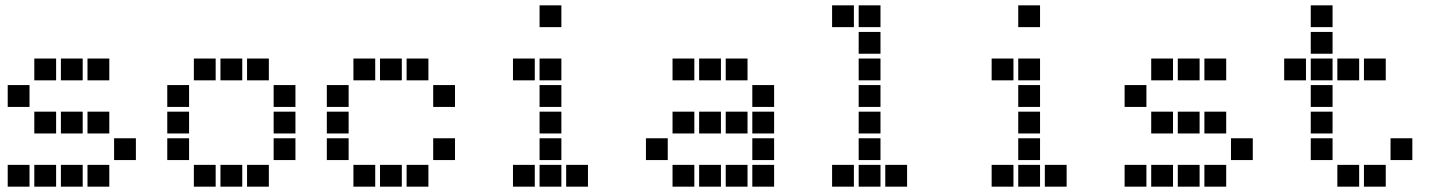

<svg xmlns="http://www.w3.org/2000/svg" viewBox="-20 -711 5440 722"><path d="M110 -491Q109 -491 109 -491Q109 -491 109 -490V-410Q109 -409 109 -409Q109 -409 110 -409H190Q191 -409 191 -409Q191 -409 191 -410V-490Q191 -491 191 -491Q191 -491 190 -491ZM210 -491Q209 -491 209 -491Q209 -491 209 -490V-410Q209 -409 209 -409Q209 -409 210 -409H290Q291 -409 291 -409Q291 -409 291 -410V-490Q291 -491 291 -491Q291 -491 290 -491ZM310 -491Q309 -491 309 -491Q309 -491 309 -490V-410Q309 -409 309 -409Q309 -409 310 -409H390Q391 -409 391 -409Q391 -409 391 -410V-490Q391 -491 391 -491Q391 -491 390 -491ZM10 -391Q9 -391 9 -391Q9 -391 9 -390V-310Q9 -309 9 -309Q9 -309 10 -309H90Q91 -309 91 -309Q91 -309 91 -310V-390Q91 -391 91 -391Q91 -391 90 -391ZM110 -291Q109 -291 109 -291Q109 -291 109 -290V-210Q109 -209 109 -209Q109 -209 110 -209H190Q191 -209 191 -209Q191 -209 191 -210V-290Q191 -291 191 -291Q191 -291 190 -291ZM210 -291Q209 -291 209 -291Q209 -291 209 -290V-210Q209 -209 209 -209Q209 -209 210 -209H290Q291 -209 291 -209Q291 -209 291 -210V-290Q291 -291 291 -291Q291 -291 290 -291ZM310 -291Q309 -291 309 -291Q309 -291 309 -290V-210Q309 -209 309 -209Q309 -209 310 -209H390Q391 -209 391 -209Q391 -209 391 -210V-290Q391 -291 391 -291Q391 -291 390 -291ZM410 -191Q409 -191 409 -191Q409 -191 409 -190V-110Q409 -109 409 -109Q409 -109 410 -109H490Q491 -109 491 -109Q491 -109 491 -110V-190Q491 -191 491 -191Q491 -191 490 -191ZM10 -91Q9 -91 9 -91Q9 -91 9 -90V-10Q9 -9 9 -9Q9 -9 10 -9H90Q91 -9 91 -9Q91 -9 91 -10V-90Q91 -91 91 -91Q91 -91 90 -91ZM110 -91Q109 -91 109 -91Q109 -91 109 -90V-10Q109 -9 109 -9Q109 -9 110 -9H190Q191 -9 191 -9Q191 -9 191 -10V-90Q191 -91 191 -91Q191 -91 190 -91ZM210 -91Q209 -91 209 -91Q209 -91 209 -90V-10Q209 -9 209 -9Q209 -9 210 -9H290Q291 -9 291 -9Q291 -9 291 -10V-90Q291 -91 291 -91Q291 -91 290 -91ZM310 -91Q309 -91 309 -91Q309 -91 309 -90V-10Q309 -9 309 -9Q309 -9 310 -9H390Q391 -9 391 -9Q391 -9 391 -10V-90Q391 -91 391 -91Q391 -91 390 -91Z M710 -491Q709 -491 709 -491Q709 -491 709 -490V-410Q709 -409 709 -409Q709 -409 710 -409H790Q791 -409 791 -409Q791 -409 791 -410V-490Q791 -491 791 -491Q791 -491 790 -491ZM810 -491Q809 -491 809 -491Q809 -491 809 -490V-410Q809 -409 809 -409Q809 -409 810 -409H890Q891 -409 891 -409Q891 -409 891 -410V-490Q891 -491 891 -491Q891 -491 890 -491ZM910 -491Q909 -491 909 -491Q909 -491 909 -490V-410Q909 -409 909 -409Q909 -409 910 -409H990Q991 -409 991 -409Q991 -409 991 -410V-490Q991 -491 991 -491Q991 -491 990 -491ZM610 -391Q609 -391 609 -391Q609 -391 609 -390V-310Q609 -309 609 -309Q609 -309 610 -309H690Q691 -309 691 -309Q691 -309 691 -310V-390Q691 -391 691 -391Q691 -391 690 -391ZM1010 -391Q1009 -391 1009 -391Q1009 -391 1009 -390V-310Q1009 -309 1009 -309Q1009 -309 1010 -309H1090Q1091 -309 1091 -309Q1091 -309 1091 -310V-390Q1091 -391 1091 -391Q1091 -391 1090 -391ZM610 -291Q609 -291 609 -291Q609 -291 609 -290V-210Q609 -209 609 -209Q609 -209 610 -209H690Q691 -209 691 -209Q691 -209 691 -210V-290Q691 -291 691 -291Q691 -291 690 -291ZM1010 -291Q1009 -291 1009 -291Q1009 -291 1009 -290V-210Q1009 -209 1009 -209Q1009 -209 1010 -209H1090Q1091 -209 1091 -209Q1091 -209 1091 -210V-290Q1091 -291 1091 -291Q1091 -291 1090 -291ZM610 -191Q609 -191 609 -191Q609 -191 609 -190V-110Q609 -109 609 -109Q609 -109 610 -109H690Q691 -109 691 -109Q691 -109 691 -110V-190Q691 -191 691 -191Q691 -191 690 -191ZM1010 -191Q1009 -191 1009 -191Q1009 -191 1009 -190V-110Q1009 -109 1009 -109Q1009 -109 1010 -109H1090Q1091 -109 1091 -109Q1091 -109 1091 -110V-190Q1091 -191 1091 -191Q1091 -191 1090 -191ZM710 -91Q709 -91 709 -91Q709 -91 709 -90V-10Q709 -9 709 -9Q709 -9 710 -9H790Q791 -9 791 -9Q791 -9 791 -10V-90Q791 -91 791 -91Q791 -91 790 -91ZM810 -91Q809 -91 809 -91Q809 -91 809 -90V-10Q809 -9 809 -9Q809 -9 810 -9H890Q891 -9 891 -9Q891 -9 891 -10V-90Q891 -91 891 -91Q891 -91 890 -91ZM910 -91Q909 -91 909 -91Q909 -91 909 -90V-10Q909 -9 909 -9Q909 -9 910 -9H990Q991 -9 991 -9Q991 -9 991 -10V-90Q991 -91 991 -91Q991 -91 990 -91Z M1310 -491Q1309 -491 1309 -491Q1309 -491 1309 -490V-410Q1309 -409 1309 -409Q1309 -409 1310 -409H1390Q1391 -409 1391 -409Q1391 -409 1391 -410V-490Q1391 -491 1391 -491Q1391 -491 1390 -491ZM1410 -491Q1409 -491 1409 -491Q1409 -491 1409 -490V-410Q1409 -409 1409 -409Q1409 -409 1410 -409H1490Q1491 -409 1491 -409Q1491 -409 1491 -410V-490Q1491 -491 1491 -491Q1491 -491 1490 -491ZM1510 -491Q1509 -491 1509 -491Q1509 -491 1509 -490V-410Q1509 -409 1509 -409Q1509 -409 1510 -409H1590Q1591 -409 1591 -409Q1591 -409 1591 -410V-490Q1591 -491 1591 -491Q1591 -491 1590 -491ZM1210 -391Q1209 -391 1209 -391Q1209 -391 1209 -390V-310Q1209 -309 1209 -309Q1209 -309 1210 -309H1290Q1291 -309 1291 -309Q1291 -309 1291 -310V-390Q1291 -391 1291 -391Q1291 -391 1290 -391ZM1610 -391Q1609 -391 1609 -391Q1609 -391 1609 -390V-310Q1609 -309 1609 -309Q1609 -309 1610 -309H1690Q1691 -309 1691 -309Q1691 -309 1691 -310V-390Q1691 -391 1691 -391Q1691 -391 1690 -391ZM1210 -291Q1209 -291 1209 -291Q1209 -291 1209 -290V-210Q1209 -209 1209 -209Q1209 -209 1210 -209H1290Q1291 -209 1291 -209Q1291 -209 1291 -210V-290Q1291 -291 1291 -291Q1291 -291 1290 -291ZM1210 -191Q1209 -191 1209 -191Q1209 -191 1209 -190V-110Q1209 -109 1209 -109Q1209 -109 1210 -109H1290Q1291 -109 1291 -109Q1291 -109 1291 -110V-190Q1291 -191 1291 -191Q1291 -191 1290 -191ZM1610 -191Q1609 -191 1609 -191Q1609 -191 1609 -190V-110Q1609 -109 1609 -109Q1609 -109 1610 -109H1690Q1691 -109 1691 -109Q1691 -109 1691 -110V-190Q1691 -191 1691 -191Q1691 -191 1690 -191ZM1310 -91Q1309 -91 1309 -91Q1309 -91 1309 -90V-10Q1309 -9 1309 -9Q1309 -9 1310 -9H1390Q1391 -9 1391 -9Q1391 -9 1391 -10V-90Q1391 -91 1391 -91Q1391 -91 1390 -91ZM1410 -91Q1409 -91 1409 -91Q1409 -91 1409 -90V-10Q1409 -9 1409 -9Q1409 -9 1410 -9H1490Q1491 -9 1491 -9Q1491 -9 1491 -10V-90Q1491 -91 1491 -91Q1491 -91 1490 -91ZM1510 -91Q1509 -91 1509 -91Q1509 -91 1509 -90V-10Q1509 -9 1509 -9Q1509 -9 1510 -9H1590Q1591 -9 1591 -9Q1591 -9 1591 -10V-90Q1591 -91 1591 -91Q1591 -91 1590 -91Z M2010 -691Q2009 -691 2009 -691Q2009 -691 2009 -690V-610Q2009 -609 2009 -609Q2009 -609 2010 -609H2090Q2091 -609 2091 -609Q2091 -609 2091 -610V-690Q2091 -691 2091 -691Q2091 -691 2090 -691ZM1910 -491Q1909 -491 1909 -491Q1909 -491 1909 -490V-410Q1909 -409 1909 -409Q1909 -409 1910 -409H1990Q1991 -409 1991 -409Q1991 -409 1991 -410V-490Q1991 -491 1991 -491Q1991 -491 1990 -491ZM2010 -491Q2009 -491 2009 -491Q2009 -491 2009 -490V-410Q2009 -409 2009 -409Q2009 -409 2010 -409H2090Q2091 -409 2091 -409Q2091 -409 2091 -410V-490Q2091 -491 2091 -491Q2091 -491 2090 -491ZM2010 -391Q2009 -391 2009 -391Q2009 -391 2009 -390V-310Q2009 -309 2009 -309Q2009 -309 2010 -309H2090Q2091 -309 2091 -309Q2091 -309 2091 -310V-390Q2091 -391 2091 -391Q2091 -391 2090 -391ZM2010 -291Q2009 -291 2009 -291Q2009 -291 2009 -290V-210Q2009 -209 2009 -209Q2009 -209 2010 -209H2090Q2091 -209 2091 -209Q2091 -209 2091 -210V-290Q2091 -291 2091 -291Q2091 -291 2090 -291ZM2010 -191Q2009 -191 2009 -191Q2009 -191 2009 -190V-110Q2009 -109 2009 -109Q2009 -109 2010 -109H2090Q2091 -109 2091 -109Q2091 -109 2091 -110V-190Q2091 -191 2091 -191Q2091 -191 2090 -191ZM1910 -91Q1909 -91 1909 -91Q1909 -91 1909 -90V-10Q1909 -9 1909 -9Q1909 -9 1910 -9H1990Q1991 -9 1991 -9Q1991 -9 1991 -10V-90Q1991 -91 1991 -91Q1991 -91 1990 -91ZM2010 -91Q2009 -91 2009 -91Q2009 -91 2009 -90V-10Q2009 -9 2009 -9Q2009 -9 2010 -9H2090Q2091 -9 2091 -9Q2091 -9 2091 -10V-90Q2091 -91 2091 -91Q2091 -91 2090 -91ZM2110 -91Q2109 -91 2109 -91Q2109 -91 2109 -90V-10Q2109 -9 2109 -9Q2109 -9 2110 -9H2190Q2191 -9 2191 -9Q2191 -9 2191 -10V-90Q2191 -91 2191 -91Q2191 -91 2190 -91Z M2510 -491Q2509 -491 2509 -491Q2509 -491 2509 -490V-410Q2509 -409 2509 -409Q2509 -409 2510 -409H2590Q2591 -409 2591 -409Q2591 -409 2591 -410V-490Q2591 -491 2591 -491Q2591 -491 2590 -491ZM2610 -491Q2609 -491 2609 -491Q2609 -491 2609 -490V-410Q2609 -409 2609 -409Q2609 -409 2610 -409H2690Q2691 -409 2691 -409Q2691 -409 2691 -410V-490Q2691 -491 2691 -491Q2691 -491 2690 -491ZM2710 -491Q2709 -491 2709 -491Q2709 -491 2709 -490V-410Q2709 -409 2709 -409Q2709 -409 2710 -409H2790Q2791 -409 2791 -409Q2791 -409 2791 -410V-490Q2791 -491 2791 -491Q2791 -491 2790 -491ZM2810 -391Q2809 -391 2809 -391Q2809 -391 2809 -390V-310Q2809 -309 2809 -309Q2809 -309 2810 -309H2890Q2891 -309 2891 -309Q2891 -309 2891 -310V-390Q2891 -391 2891 -391Q2891 -391 2890 -391ZM2510 -291Q2509 -291 2509 -291Q2509 -291 2509 -290V-210Q2509 -209 2509 -209Q2509 -209 2510 -209H2590Q2591 -209 2591 -209Q2591 -209 2591 -210V-290Q2591 -291 2591 -291Q2591 -291 2590 -291ZM2610 -291Q2609 -291 2609 -291Q2609 -291 2609 -290V-210Q2609 -209 2609 -209Q2609 -209 2610 -209H2690Q2691 -209 2691 -209Q2691 -209 2691 -210V-290Q2691 -291 2691 -291Q2691 -291 2690 -291ZM2710 -291Q2709 -291 2709 -291Q2709 -291 2709 -290V-210Q2709 -209 2709 -209Q2709 -209 2710 -209H2790Q2791 -209 2791 -209Q2791 -209 2791 -210V-290Q2791 -291 2791 -291Q2791 -291 2790 -291ZM2810 -291Q2809 -291 2809 -291Q2809 -291 2809 -290V-210Q2809 -209 2809 -209Q2809 -209 2810 -209H2890Q2891 -209 2891 -209Q2891 -209 2891 -210V-290Q2891 -291 2891 -291Q2891 -291 2890 -291ZM2410 -191Q2409 -191 2409 -191Q2409 -191 2409 -190V-110Q2409 -109 2409 -109Q2409 -109 2410 -109H2490Q2491 -109 2491 -109Q2491 -109 2491 -110V-190Q2491 -191 2491 -191Q2491 -191 2490 -191ZM2810 -191Q2809 -191 2809 -191Q2809 -191 2809 -190V-110Q2809 -109 2809 -109Q2809 -109 2810 -109H2890Q2891 -109 2891 -109Q2891 -109 2891 -110V-190Q2891 -191 2891 -191Q2891 -191 2890 -191ZM2510 -91Q2509 -91 2509 -91Q2509 -91 2509 -90V-10Q2509 -9 2509 -9Q2509 -9 2510 -9H2590Q2591 -9 2591 -9Q2591 -9 2591 -10V-90Q2591 -91 2591 -91Q2591 -91 2590 -91ZM2610 -91Q2609 -91 2609 -91Q2609 -91 2609 -90V-10Q2609 -9 2609 -9Q2609 -9 2610 -9H2690Q2691 -9 2691 -9Q2691 -9 2691 -10V-90Q2691 -91 2691 -91Q2691 -91 2690 -91ZM2710 -91Q2709 -91 2709 -91Q2709 -91 2709 -90V-10Q2709 -9 2709 -9Q2709 -9 2710 -9H2790Q2791 -9 2791 -9Q2791 -9 2791 -10V-90Q2791 -91 2791 -91Q2791 -91 2790 -91ZM2810 -91Q2809 -91 2809 -91Q2809 -91 2809 -90V-10Q2809 -9 2809 -9Q2809 -9 2810 -9H2890Q2891 -9 2891 -9Q2891 -9 2891 -10V-90Q2891 -91 2891 -91Q2891 -91 2890 -91Z M3110 -691Q3109 -691 3109 -691Q3109 -691 3109 -690V-610Q3109 -609 3109 -609Q3109 -609 3110 -609H3190Q3191 -609 3191 -609Q3191 -609 3191 -610V-690Q3191 -691 3191 -691Q3191 -691 3190 -691ZM3210 -691Q3209 -691 3209 -691Q3209 -691 3209 -690V-610Q3209 -609 3209 -609Q3209 -609 3210 -609H3290Q3291 -609 3291 -609Q3291 -609 3291 -610V-690Q3291 -691 3291 -691Q3291 -691 3290 -691ZM3210 -591Q3209 -591 3209 -591Q3209 -591 3209 -590V-510Q3209 -509 3209 -509Q3209 -509 3210 -509H3290Q3291 -509 3291 -509Q3291 -509 3291 -510V-590Q3291 -591 3291 -591Q3291 -591 3290 -591ZM3210 -491Q3209 -491 3209 -491Q3209 -491 3209 -490V-410Q3209 -409 3209 -409Q3209 -409 3210 -409H3290Q3291 -409 3291 -409Q3291 -409 3291 -410V-490Q3291 -491 3291 -491Q3291 -491 3290 -491ZM3210 -391Q3209 -391 3209 -391Q3209 -391 3209 -390V-310Q3209 -309 3209 -309Q3209 -309 3210 -309H3290Q3291 -309 3291 -309Q3291 -309 3291 -310V-390Q3291 -391 3291 -391Q3291 -391 3290 -391ZM3210 -291Q3209 -291 3209 -291Q3209 -291 3209 -290V-210Q3209 -209 3209 -209Q3209 -209 3210 -209H3290Q3291 -209 3291 -209Q3291 -209 3291 -210V-290Q3291 -291 3291 -291Q3291 -291 3290 -291ZM3210 -191Q3209 -191 3209 -191Q3209 -191 3209 -190V-110Q3209 -109 3209 -109Q3209 -109 3210 -109H3290Q3291 -109 3291 -109Q3291 -109 3291 -110V-190Q3291 -191 3291 -191Q3291 -191 3290 -191ZM3110 -91Q3109 -91 3109 -91Q3109 -91 3109 -90V-10Q3109 -9 3109 -9Q3109 -9 3110 -9H3190Q3191 -9 3191 -9Q3191 -9 3191 -10V-90Q3191 -91 3191 -91Q3191 -91 3190 -91ZM3210 -91Q3209 -91 3209 -91Q3209 -91 3209 -90V-10Q3209 -9 3209 -9Q3209 -9 3210 -9H3290Q3291 -9 3291 -9Q3291 -9 3291 -10V-90Q3291 -91 3291 -91Q3291 -91 3290 -91ZM3310 -91Q3309 -91 3309 -91Q3309 -91 3309 -90V-10Q3309 -9 3309 -9Q3309 -9 3310 -9H3390Q3391 -9 3391 -9Q3391 -9 3391 -10V-90Q3391 -91 3391 -91Q3391 -91 3390 -91Z M3810 -691Q3809 -691 3809 -691Q3809 -691 3809 -690V-610Q3809 -609 3809 -609Q3809 -609 3810 -609H3890Q3891 -609 3891 -609Q3891 -609 3891 -610V-690Q3891 -691 3891 -691Q3891 -691 3890 -691ZM3710 -491Q3709 -491 3709 -491Q3709 -491 3709 -490V-410Q3709 -409 3709 -409Q3709 -409 3710 -409H3790Q3791 -409 3791 -409Q3791 -409 3791 -410V-490Q3791 -491 3791 -491Q3791 -491 3790 -491ZM3810 -491Q3809 -491 3809 -491Q3809 -491 3809 -490V-410Q3809 -409 3809 -409Q3809 -409 3810 -409H3890Q3891 -409 3891 -409Q3891 -409 3891 -410V-490Q3891 -491 3891 -491Q3891 -491 3890 -491ZM3810 -391Q3809 -391 3809 -391Q3809 -391 3809 -390V-310Q3809 -309 3809 -309Q3809 -309 3810 -309H3890Q3891 -309 3891 -309Q3891 -309 3891 -310V-390Q3891 -391 3891 -391Q3891 -391 3890 -391ZM3810 -291Q3809 -291 3809 -291Q3809 -291 3809 -290V-210Q3809 -209 3809 -209Q3809 -209 3810 -209H3890Q3891 -209 3891 -209Q3891 -209 3891 -210V-290Q3891 -291 3891 -291Q3891 -291 3890 -291ZM3810 -191Q3809 -191 3809 -191Q3809 -191 3809 -190V-110Q3809 -109 3809 -109Q3809 -109 3810 -109H3890Q3891 -109 3891 -109Q3891 -109 3891 -110V-190Q3891 -191 3891 -191Q3891 -191 3890 -191ZM3710 -91Q3709 -91 3709 -91Q3709 -91 3709 -90V-10Q3709 -9 3709 -9Q3709 -9 3710 -9H3790Q3791 -9 3791 -9Q3791 -9 3791 -10V-90Q3791 -91 3791 -91Q3791 -91 3790 -91ZM3810 -91Q3809 -91 3809 -91Q3809 -91 3809 -90V-10Q3809 -9 3809 -9Q3809 -9 3810 -9H3890Q3891 -9 3891 -9Q3891 -9 3891 -10V-90Q3891 -91 3891 -91Q3891 -91 3890 -91ZM3910 -91Q3909 -91 3909 -91Q3909 -91 3909 -90V-10Q3909 -9 3909 -9Q3909 -9 3910 -9H3990Q3991 -9 3991 -9Q3991 -9 3991 -10V-90Q3991 -91 3991 -91Q3991 -91 3990 -91Z M4310 -491Q4309 -491 4309 -491Q4309 -491 4309 -490V-410Q4309 -409 4309 -409Q4309 -409 4310 -409H4390Q4391 -409 4391 -409Q4391 -409 4391 -410V-490Q4391 -491 4391 -491Q4391 -491 4390 -491ZM4410 -491Q4409 -491 4409 -491Q4409 -491 4409 -490V-410Q4409 -409 4409 -409Q4409 -409 4410 -409H4490Q4491 -409 4491 -409Q4491 -409 4491 -410V-490Q4491 -491 4491 -491Q4491 -491 4490 -491ZM4510 -491Q4509 -491 4509 -491Q4509 -491 4509 -490V-410Q4509 -409 4509 -409Q4509 -409 4510 -409H4590Q4591 -409 4591 -409Q4591 -409 4591 -410V-490Q4591 -491 4591 -491Q4591 -491 4590 -491ZM4210 -391Q4209 -391 4209 -391Q4209 -391 4209 -390V-310Q4209 -309 4209 -309Q4209 -309 4210 -309H4290Q4291 -309 4291 -309Q4291 -309 4291 -310V-390Q4291 -391 4291 -391Q4291 -391 4290 -391ZM4310 -291Q4309 -291 4309 -291Q4309 -291 4309 -290V-210Q4309 -209 4309 -209Q4309 -209 4310 -209H4390Q4391 -209 4391 -209Q4391 -209 4391 -210V-290Q4391 -291 4391 -291Q4391 -291 4390 -291ZM4410 -291Q4409 -291 4409 -291Q4409 -291 4409 -290V-210Q4409 -209 4409 -209Q4409 -209 4410 -209H4490Q4491 -209 4491 -209Q4491 -209 4491 -210V-290Q4491 -291 4491 -291Q4491 -291 4490 -291ZM4510 -291Q4509 -291 4509 -291Q4509 -291 4509 -290V-210Q4509 -209 4509 -209Q4509 -209 4510 -209H4590Q4591 -209 4591 -209Q4591 -209 4591 -210V-290Q4591 -291 4591 -291Q4591 -291 4590 -291ZM4610 -191Q4609 -191 4609 -191Q4609 -191 4609 -190V-110Q4609 -109 4609 -109Q4609 -109 4610 -109H4690Q4691 -109 4691 -109Q4691 -109 4691 -110V-190Q4691 -191 4691 -191Q4691 -191 4690 -191ZM4210 -91Q4209 -91 4209 -91Q4209 -91 4209 -90V-10Q4209 -9 4209 -9Q4209 -9 4210 -9H4290Q4291 -9 4291 -9Q4291 -9 4291 -10V-90Q4291 -91 4291 -91Q4291 -91 4290 -91ZM4310 -91Q4309 -91 4309 -91Q4309 -91 4309 -90V-10Q4309 -9 4309 -9Q4309 -9 4310 -9H4390Q4391 -9 4391 -9Q4391 -9 4391 -10V-90Q4391 -91 4391 -91Q4391 -91 4390 -91ZM4410 -91Q4409 -91 4409 -91Q4409 -91 4409 -90V-10Q4409 -9 4409 -9Q4409 -9 4410 -9H4490Q4491 -9 4491 -9Q4491 -9 4491 -10V-90Q4491 -91 4491 -91Q4491 -91 4490 -91ZM4510 -91Q4509 -91 4509 -91Q4509 -91 4509 -90V-10Q4509 -9 4509 -9Q4509 -9 4510 -9H4590Q4591 -9 4591 -9Q4591 -9 4591 -10V-90Q4591 -91 4591 -91Q4591 -91 4590 -91Z M4910 -691Q4909 -691 4909 -691Q4909 -691 4909 -690V-610Q4909 -609 4909 -609Q4909 -609 4910 -609H4990Q4991 -609 4991 -609Q4991 -609 4991 -610V-690Q4991 -691 4991 -691Q4991 -691 4990 -691ZM4910 -591Q4909 -591 4909 -591Q4909 -591 4909 -590V-510Q4909 -509 4909 -509Q4909 -509 4910 -509H4990Q4991 -509 4991 -509Q4991 -509 4991 -510V-590Q4991 -591 4991 -591Q4991 -591 4990 -591ZM4810 -491Q4809 -491 4809 -491Q4809 -491 4809 -490V-410Q4809 -409 4809 -409Q4809 -409 4810 -409H4890Q4891 -409 4891 -409Q4891 -409 4891 -410V-490Q4891 -491 4891 -491Q4891 -491 4890 -491ZM4910 -491Q4909 -491 4909 -491Q4909 -491 4909 -490V-410Q4909 -409 4909 -409Q4909 -409 4910 -409H4990Q4991 -409 4991 -409Q4991 -409 4991 -410V-490Q4991 -491 4991 -491Q4991 -491 4990 -491ZM5010 -491Q5009 -491 5009 -491Q5009 -491 5009 -490V-410Q5009 -409 5009 -409Q5009 -409 5010 -409H5090Q5091 -409 5091 -409Q5091 -409 5091 -410V-490Q5091 -491 5091 -491Q5091 -491 5090 -491ZM5110 -491Q5109 -491 5109 -491Q5109 -491 5109 -490V-410Q5109 -409 5109 -409Q5109 -409 5110 -409H5190Q5191 -409 5191 -409Q5191 -409 5191 -410V-490Q5191 -491 5191 -491Q5191 -491 5190 -491ZM4910 -391Q4909 -391 4909 -391Q4909 -391 4909 -390V-310Q4909 -309 4909 -309Q4909 -309 4910 -309H4990Q4991 -309 4991 -309Q4991 -309 4991 -310V-390Q4991 -391 4991 -391Q4991 -391 4990 -391ZM4910 -291Q4909 -291 4909 -291Q4909 -291 4909 -290V-210Q4909 -209 4909 -209Q4909 -209 4910 -209H4990Q4991 -209 4991 -209Q4991 -209 4991 -210V-290Q4991 -291 4991 -291Q4991 -291 4990 -291ZM4910 -191Q4909 -191 4909 -191Q4909 -191 4909 -190V-110Q4909 -109 4909 -109Q4909 -109 4910 -109H4990Q4991 -109 4991 -109Q4991 -109 4991 -110V-190Q4991 -191 4991 -191Q4991 -191 4990 -191ZM5210 -191Q5209 -191 5209 -191Q5209 -191 5209 -190V-110Q5209 -109 5209 -109Q5209 -109 5210 -109H5290Q5291 -109 5291 -109Q5291 -109 5291 -110V-190Q5291 -191 5291 -191Q5291 -191 5290 -191ZM5010 -91Q5009 -91 5009 -91Q5009 -91 5009 -90V-10Q5009 -9 5009 -9Q5009 -9 5010 -9H5090Q5091 -9 5091 -9Q5091 -9 5091 -10V-90Q5091 -91 5091 -91Q5091 -91 5090 -91ZM5110 -91Q5109 -91 5109 -91Q5109 -91 5109 -90V-10Q5109 -9 5109 -9Q5109 -9 5110 -9H5190Q5191 -9 5191 -9Q5191 -9 5191 -10V-90Q5191 -91 5191 -91Q5191 -91 5190 -91Z"/></svg>

Font: Doto ExtraBold
Style: Regular
Weight: 800
Monospace: yes
Version: Version 1.000